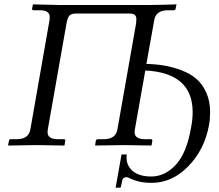

<svg xmlns="http://www.w3.org/2000/svg" viewBox="-20 -666 1005 880"><path d="M938 -93Q918 19 843.5 95.5Q769 172 676 172Q640 172 615 165.5Q590 159 577.5 152.5Q565 146 561 146Q548 146 542 155Q540 161 533 194H510L537 42H561Q560 47 560 58Q560 88 580 110Q610 143 673 143Q736 143 786 89Q836 35 856 -83Q863 -118 863 -152Q863 -332 646 -343L598 -72Q597 -67 597 -60Q597 -28 645 -28H671Q680 -28 678 -20L675 -1L673 1Q586 -1 547 -1L418 1L416 -1L419 -20Q421 -28 429 -28H455Q510 -28 518 -72L604 -560Q605 -567 605 -579Q605 -604 575 -604H329Q307 -604 298.5 -595Q290 -586 285 -560L199 -72Q198 -67 198 -60Q198 -28 246 -28H272Q281 -28 279 -20L276 -1L274 1Q187 -1 148 -1L19 1L17 -1L21 -20Q21 -28 30 -28H56Q111 -28 119 -72L207 -574Q208 -579 208 -587Q208 -619 164 -619H134Q127 -619 127 -626L131 -646Q134 -646 191.5 -644.5Q249 -643 257 -643H456H656Q660 -643 724 -644L789 -646L785 -627Q785 -619 775 -619H746Q694 -617 687 -574L651 -373Q695 -372 733 -365.5Q771 -359 811 -344Q851 -329 879 -305.5Q907 -282 925 -242.5Q943 -203 943 -153Q943 -119 938 -93Z"/></svg>

Font: Linux Libertine O
Style: Italic
Weight: 400
Italic angle: -12°
Designer: Philipp H. Poll
Foundry: Philipp H. Poll
Version: Version 5.1.6